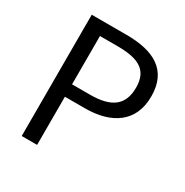

<svg xmlns="http://www.w3.org/2000/svg" viewBox="-168 -869 968 1005"><g transform="rotate(30 316.0 -366.5)"><path d="M100 0H193V-291H314C474 -291 584 -363 584 -518C584 -678 474 -733 309 -733H100ZM193 -366V-658H298C427 -658 492 -624 492 -518C492 -413 431 -366 302 -366Z"/></g></svg>

Font: Source Han Sans CN Regular
Style: Regular
Weight: 400
Designer: Ryoko NISHIZUKA (kana & ideographs); Paul D. Hunt (Latin, Greek & Cyrillic); Wenlong ZHANG (bopomofo); Sandoll Communica
Foundry: Adobe Systems Incorporated
Version: Version 1.004;PS 1.004;hotconv 1.0.82;makeotf.lib2.5.63406